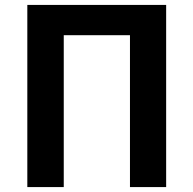

<svg xmlns="http://www.w3.org/2000/svg" viewBox="-20 -760 786 780"><path d="M91 0H239V-617H508V0H655V-740H91Z"/></svg>

Font: Noto Sans Mono CJK JP Bold
Style: Regular
Weight: 700
Designer: Ryoko NISHIZUKA (kana & ideographs); Paul D. Hunt (Latin, Greek & Cyrillic); Wenlong ZHANG (bopomofo); Sandoll Communica
Foundry: Adobe Systems Incorporated
Version: Version 1.004;PS 1.004;hotconv 1.0.82;makeotf.lib2.5.63406